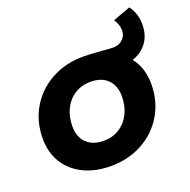

<svg xmlns="http://www.w3.org/2000/svg" viewBox="-125 -817 934 946"><g transform="rotate(-20 341.5 -344.0)"><path d="M578 -447Q624 -390 624 -305Q624 -216 582.5 -145Q541 -74 467 -33Q393 8 300 8Q219 8 157.5 -22Q96 -52 62.5 -106.5Q29 -161 29 -233Q29 -322 70.5 -393Q112 -464 186.5 -505Q261 -546 354 -546Q388 -546 450 -541Q492 -537 511 -537Q538 -537 558.5 -555Q579 -573 579 -602Q579 -633 559 -662L651 -696Q683 -653 683 -596Q683 -540 655 -501.5Q627 -463 578 -447ZM467 -298Q467 -353 435 -385Q403 -417 345 -417Q299 -417 263 -394.5Q227 -372 207 -332Q187 -292 187 -240Q187 -185 219.5 -153Q252 -121 310 -121Q355 -121 391 -143.5Q427 -166 447 -206Q467 -246 467 -298Z"/></g></svg>

Font: Idrija
Style: Bold Italic
Weight: 700
Italic angle: -11.3°
Designer: Julieta Ulanovsky
Foundry: Julieta Ulanovsky
Version: Version 7.200